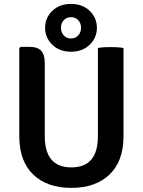

<svg xmlns="http://www.w3.org/2000/svg" viewBox="-20 -922 710 956"><path d="M595 -244.5Q595 -119.5 525.5 -53Q456 13.5 335 13.5Q214.5 13.5 145.2 -53Q76 -119.5 76 -244.5V-681.5L82.5 -688.5H130Q167.5 -688.5 185.2 -669Q203 -649.5 203 -607.5V-244Q203 -88.5 335.5 -88.5Q467.5 -88.5 467.5 -244V-683Q482.5 -686 499.2 -686.8Q516 -687.5 529.5 -687.5Q542.5 -687.5 561.2 -686.8Q580 -686 595 -683ZM204.5 -783.5Q204.5 -833 240.2 -867.8Q276 -902.5 333.5 -902.5Q391 -902.5 426.8 -867.8Q462.5 -833 462.5 -783.5Q462.5 -734.5 426.8 -699.5Q391 -664.5 333.5 -664.5Q276 -664.5 240.2 -699.5Q204.5 -734.5 204.5 -783.5ZM283.5 -783.5Q283.5 -761 297.5 -745.8Q311.5 -730.5 333.5 -730.5Q355.5 -730.5 369.5 -745.8Q383.5 -761 383.5 -783.5Q383.5 -806.5 369.5 -821.5Q355.5 -836.5 333.5 -836.5Q311.5 -836.5 297.5 -821.5Q283.5 -806.5 283.5 -783.5Z"/></svg>

Font: Signika Negative SemiBold
Style: Regular
Weight: 600
Designer: Anna Giedryś
Foundry: Anna Giedryś
Version: Version 2.000; ttfautohint (v1.8.3) -l 8 -r 50 -G 200 -x 9 -